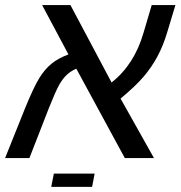

<svg xmlns="http://www.w3.org/2000/svg" viewBox="-62 -619 707 752"><path d="M103 -599.1H213.9L375 -295.9Q463.9 -365.7 500 -490.2L532.2 -599.1H625L592.8 -492.2Q577.1 -439.5 554 -396.7Q530.8 -354 499.8 -317.9Q468.8 -281.7 410.2 -232.9L541 0H426.8L236.8 -350.1Q213.9 -339.8 198.2 -324.7Q182.6 -309.6 169.2 -285.6Q155.8 -261.7 129.9 -196.8L53.2 0H-42L36.1 -194.8Q69.8 -277.3 91.6 -312.7Q113.3 -348.1 139.9 -369.6Q166.5 -391.1 206.1 -405.8ZM148.9 61H308.6L298.8 112.8H138.7Z"/></svg>

Font: Liberation Mono
Style: Italic
Weight: 400
Italic angle: -12°
Monospace: yes
Designer: Steve Matteson
Foundry: Ascender Corporation
Version: Version 2.1.5